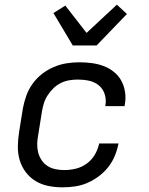

<svg xmlns="http://www.w3.org/2000/svg" viewBox="-20 -795 640 823"><path d="M248 8Q217 8 187 2Q157 -4 132.5 -19Q108 -34 90.5 -57Q73 -80 64.5 -108.5Q56 -137 56.5 -168Q57 -199 62 -230L78 -330Q83 -357 92.5 -384Q102 -411 119 -435Q136 -459 159.5 -477.5Q183 -496 210 -507.5Q237 -519 264.5 -523.5Q292 -528 319 -528Q347 -528 373.5 -524.5Q400 -521 424 -512Q448 -503 468 -487Q488 -471 500 -449Q512 -427 516 -400.5Q520 -374 515 -347L514 -340H431L432 -344Q436 -369 428.5 -392Q421 -415 403 -429.5Q385 -444 361.5 -449Q338 -454 313 -454Q296 -454 277.5 -451Q259 -448 241.5 -439.5Q224 -431 210 -417.5Q196 -404 185 -387.5Q174 -371 168.5 -353.5Q163 -336 160 -318L144 -218Q140 -198 139.5 -179Q139 -160 143.5 -142Q148 -124 158 -109Q168 -94 183 -84Q198 -74 217 -70Q236 -66 255 -66Q280 -66 305 -72Q330 -78 351.5 -93.5Q373 -109 386.5 -132Q400 -155 405 -180H488Q483 -154 472.5 -128Q462 -102 444.5 -79.5Q427 -57 403.5 -39.5Q380 -22 354.5 -11Q329 0 302 4Q275 8 248 8ZM292 -600 209 -739 260 -771 351 -654 481 -775 524 -735 394 -600Z"/></svg>

Font: Iosevka Aile Oblique
Style: Regular
Weight: 400
Italic angle: -9°
Designer: Belleve Invis
Foundry: Belleve Invis
Version: Version 31.1.0; ttfautohint (v1.8.4)